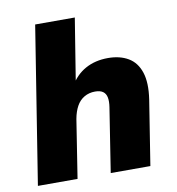

<svg xmlns="http://www.w3.org/2000/svg" viewBox="-80 -777 783 849"><g transform="rotate(-10 312.0 -352.5)"><path d="M22 0 134 -705H312L264 -407H253Q279 -454 323 -478.5Q367 -503 425 -503Q478 -503 515.5 -481Q553 -459 568.5 -412Q584 -365 573 -291L527 0H349L394 -288Q398 -314 394.5 -331.5Q391 -349 378.5 -358Q366 -367 343 -367Q316 -367 294.5 -354.5Q273 -342 260 -318.5Q247 -295 241 -262L200 0Z"/></g></svg>

Font: Nunito Sans 12pt Black
Style: Italic
Weight: 900
Italic angle: -9°
Designer: Vernon Adams
Foundry: Vernon Adams
Version: Version 3.101;gftools[0.9.27]